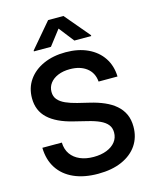

<svg xmlns="http://www.w3.org/2000/svg" viewBox="-138 -1041 916 1144"><g transform="rotate(-15 320.0 -469.0)"><path d="M323.7 11.7Q237.3 11.7 174.6 -16.4Q111.8 -44.4 77.4 -97.4Q43 -150.4 41.5 -224.1H161.6Q163.1 -181.6 183.8 -152.3Q204.6 -123 240.5 -107.7Q276.4 -92.3 323.7 -92.3Q369.6 -92.3 404.3 -106Q439 -119.6 458.5 -144.3Q478 -168.9 478 -202.1Q478 -230.5 462.6 -250Q447.3 -269.5 417.2 -283.4Q387.2 -297.4 342.3 -308.1L261.2 -328.1Q160.6 -352.5 109.4 -400.4Q58.1 -448.2 58.1 -524.9Q58.1 -588.9 91.8 -637Q125.5 -685.1 185.1 -711.7Q244.6 -738.3 321.8 -738.3Q399.9 -738.3 458.3 -710.9Q516.6 -683.6 549.3 -634.3Q582 -585 584 -518.6H467.3Q462.9 -573.2 423.3 -603.8Q383.8 -634.3 320.3 -634.3Q278.3 -634.3 246.8 -621.1Q215.3 -607.9 197.8 -584.7Q180.2 -561.5 180.2 -531.2Q180.2 -502.9 196.5 -483.6Q212.9 -464.4 242.4 -451.2Q272 -438 311.5 -428.2L384.3 -410.6Q432.1 -399.4 471.4 -382.3Q510.7 -365.2 539.3 -340.6Q567.9 -315.9 583.3 -282.7Q598.6 -249.5 598.6 -205.6Q598.6 -140.6 565.7 -91.8Q532.7 -43 470.9 -15.6Q409.2 11.7 323.7 11.7ZM391.1 -792 318.4 -885.3 246.6 -792H141.6V-797.4L271.5 -950.2H366.2L495.1 -797.4V-792Z"/></g></svg>

Font: Inter Cardless Tabular Medium
Style: Regular
Weight: 500
Designer: Rasmus Andersson
Foundry: rsms
Version: Version 4.000;git-4fc901f